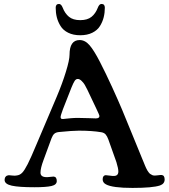

<svg xmlns="http://www.w3.org/2000/svg" viewBox="-20 -924 843 956"><path d="M379.4 -748.5Q344.7 -748.5 319.6 -761Q294.4 -773.4 281.5 -794.4Q268.6 -815.4 262.9 -837.9Q257.3 -860.4 257.3 -885.7Q257.3 -904.3 273.9 -904.3Q284.7 -904.3 292 -886.2Q303.2 -856.9 323.5 -840.3Q343.8 -823.7 379.4 -823.7Q415.5 -823.7 435.8 -840.3Q456.1 -856.9 467.3 -886.2Q474.1 -904.3 485.4 -904.3Q502 -904.3 502 -885.7Q502 -860.4 496.3 -837.9Q490.7 -815.4 477.8 -794.4Q464.8 -773.4 439.7 -761Q414.6 -748.5 379.4 -748.5ZM236.8 -236.3 196.8 -127.4Q181.6 -86.9 181.6 -64.5Q181.6 -43 209.5 -42Q215.8 -41.5 229.2 -43.2Q242.7 -44.9 247.1 -44.9Q262.7 -43.5 262.7 -22.5Q262.7 -3.9 236.1 2.2Q209.5 8.3 150.9 8.3Q74.2 8.3 38.6 0.5Q2.9 -7.3 2.9 -28.3Q2.9 -38.1 8.1 -44.2Q13.2 -50.3 21.5 -51.3Q25.9 -51.8 40.8 -50Q55.7 -48.3 63 -50.3Q78.6 -51.8 90.3 -63.7Q102.1 -75.7 117.9 -106.9Q133.8 -138.2 162.1 -206.1L262.7 -442.9Q290.5 -508.8 308.3 -567.1Q326.2 -625.5 326.2 -650.9Q326.2 -724.6 376.5 -724.6Q403.8 -724.6 426 -698.7Q448.2 -672.9 477.1 -616.7Q506.8 -559.1 538.6 -489.5Q570.3 -419.9 588.1 -377.4Q606 -335 641.6 -247.1Q677.2 -159.2 689 -131.3Q690.9 -127 695.6 -115.5Q700.2 -104 701.9 -99.9Q703.6 -95.7 707.5 -87.2Q711.4 -78.6 713.9 -75Q716.3 -71.3 720.2 -65.9Q724.1 -60.5 728 -57.9Q731.9 -55.2 736.3 -53.2Q742.7 -48.3 762.2 -50.8Q781.7 -53.2 784.7 -52.7Q799.8 -51.3 799.8 -30.3Q799.8 -8.8 776.4 -0.5Q739.7 11.7 639.6 11.7Q540 11.7 507.8 -5.9Q491.2 -14.6 491.2 -30.8Q491.2 -50.3 505.9 -51.8Q511.7 -51.8 526.1 -49.6Q540.5 -47.4 547.4 -47.9Q569.3 -48.3 569.3 -70.3Q569.3 -85 559.6 -116.7L519.5 -229.5Q513.7 -245.6 506.1 -254.4Q498.5 -263.2 484.4 -265.6Q438.5 -273.4 373 -273.4Q341.8 -273.4 273.4 -266.6Q258.8 -265.1 250.7 -258.3Q242.7 -251.5 236.8 -236.3ZM367.2 -336.9Q390.1 -336.9 420.7 -335.7Q451.2 -334.5 457 -334.5Q475.1 -334.5 475.1 -346.2Q475.1 -351.1 459.5 -383.3L415 -477.1Q406.7 -493.2 402.1 -501.5Q397.5 -509.8 387.2 -520.3Q377 -530.8 367.2 -530.8Q357.9 -530.8 351.6 -521Q345.2 -511.2 335.9 -488.3L293.5 -380.4Q281.7 -348.6 281.7 -341.3Q281.7 -336.9 283.7 -334.5Q285.6 -332 287.8 -331.8Q290 -331.5 294.9 -331.5Q296.9 -331.5 306.9 -332.8Q316.9 -334 333.3 -335.4Q349.6 -336.9 367.2 -336.9Z"/></svg>

Font: Cooper* Medium
Style: Regular
Weight: 500
Designer: Owen Earl
Foundry: indestructible type*
Version: Version 0.001